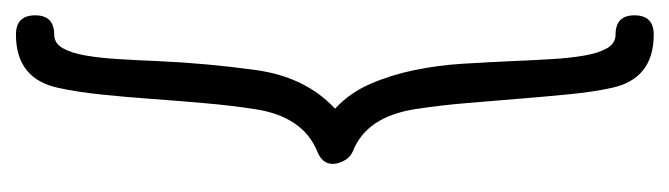

<svg xmlns="http://www.w3.org/2000/svg" viewBox="-340 -446 864 248"><g transform="rotate(90 92.0 -322.0)"><path d="M12.7 89.4C50.8 89.4 73.7 71.1 81.5 34.7C85.1 18.1 88 -0.5 90.1 -21C92.2 -41.5 94.1 -62.8 95.7 -85C97.3 -107.1 99.1 -129.6 101.1 -152.3C103 -175.1 105.6 -197.3 108.9 -218.8C115.1 -260.4 133.3 -287.4 163.6 -299.8C174.3 -304 179.7 -310.7 179.7 -319.8C179.7 -324.4 178.3 -329.3 175.5 -334.5C172.8 -339.7 168.8 -343.4 163.6 -345.7C133.6 -357.4 115.4 -384.4 108.9 -426.8C105.6 -448.2 103 -470.5 101.1 -493.4L95.5 -561C93.7 -583.2 91.8 -604.4 89.8 -624.8C87.9 -645.1 85.1 -663.6 81.5 -680.2C73.7 -716.3 50.8 -734.4 12.7 -734.4C-3.9 -734.4 -12.2 -726.1 -12.2 -709.5C-12.2 -693.2 -3.9 -685.1 12.7 -685.1C20.2 -685.1 26 -681.4 30.3 -674.1C34.5 -666.7 37.7 -656.9 39.8 -644.5C41.9 -632.2 43.5 -617.9 44.4 -601.8C45.4 -585.7 46.2 -569 46.9 -551.8C47.9 -530.9 49 -509.7 50.3 -488C51.6 -466.4 54.4 -445.4 58.6 -425C62.8 -404.7 68.8 -385.7 76.4 -368.2C84.1 -350.6 94.7 -335.4 108.4 -322.8C81.1 -297.4 64.5 -263.5 58.6 -221.2C52.7 -178.9 48.8 -136.2 46.9 -93.3C46.2 -76.3 45.4 -59.9 44.4 -43.9C43.5 -28 41.9 -13.8 39.8 -1.2C37.7 11.3 34.5 21.3 30.3 28.8C26 36.3 20.2 40 12.7 40C-3.9 40 -12.2 48.2 -12.2 64.5C-12.2 81.1 -3.9 89.4 12.7 89.4Z"/></g></svg>

Font: Nathan
Style: Regular
Weight: 400
Designer: Peter Wiegel
Foundry: Peter Wiegel
Version: Version 1.001 2009